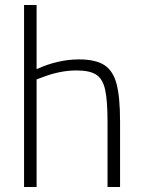

<svg xmlns="http://www.w3.org/2000/svg" viewBox="-20 -746 570 766"><path d="M76 -726H126V-470Q211 -509 295 -509Q361 -509 396 -486.5Q431 -464 445 -411.5Q459 -359 459 -261V0H409V-259Q409 -345 399.5 -388Q390 -431 364 -448Q338 -465 285 -465Q219 -465 147 -437L126 -429V0H76Z"/></svg>

Font: Cairo Light
Style: Regular
Weight: 300
Designer: Mohamed Gaber, the designers of Titillium
Foundry: Kief Type Foundry
Version: Version 2.009; ttfautohint (v1.5.33-1714) -l 8 -r 50 -G 200 